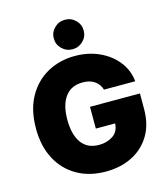

<svg xmlns="http://www.w3.org/2000/svg" viewBox="-138 -1080 1050 1198"><g transform="rotate(-15 386.5 -481.0)"><path d="M517 -487.2Q505.3 -524.5 475.5 -544.9Q445.7 -565.3 399.1 -565.3Q324.6 -565.3 285.9 -512.4Q247.2 -459.5 247.2 -365.1Q247.2 -269.2 285.3 -215.6Q323.5 -161.9 399.1 -161.9Q449.6 -161.9 488.3 -187.1Q527 -212.4 529.5 -265.6H404.8V-406.2H727.3V-305.4Q727.3 -206 684.7 -135.5Q642 -65 567.6 -27.5Q493.3 9.9 397.7 9.9Q292.3 9.9 212.7 -35.2Q133.2 -80.3 88.6 -163.7Q44 -247.2 44 -362.2Q44 -482.2 90.9 -566.1Q137.8 -649.9 217.3 -693.5Q296.9 -737.2 394.9 -737.2Q480.8 -737.2 551.5 -705.1Q622.2 -672.9 666.7 -616.7Q711.3 -560.4 718.8 -487.2ZM393.5 -781.2Q353.7 -781.2 325.3 -809.1Q296.9 -837 296.9 -876.4Q296.9 -915.8 325.3 -943.7Q353.7 -971.6 393.5 -971.6Q433.6 -971.6 461.8 -943.7Q490.1 -915.8 490.1 -876.4Q490.1 -837 461.8 -809.1Q433.6 -781.2 393.5 -781.2Z"/></g></svg>

Font: Inter UI Black
Style: Regular
Weight: 900
Designer: Rasmus Andersson
Foundry: rsms
Version: 3.2;8d6f07862